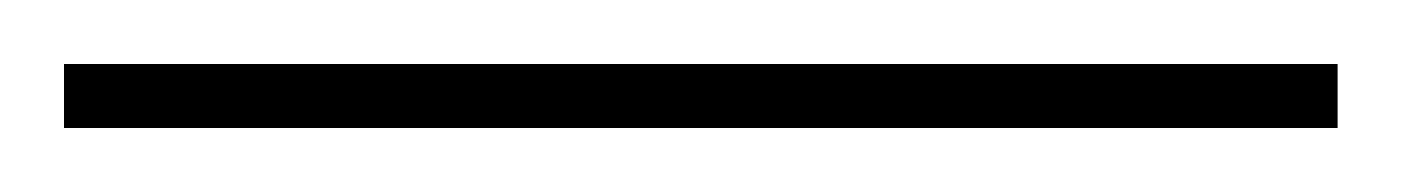

<svg xmlns="http://www.w3.org/2000/svg" viewBox="-24 -820 438 60"><path d="M-4 -780H394V-800H-4Z"/></svg>

Font: Noto Serif Display Condensed
Style: Regular
Weight: 400
Width: 3
Designer: Monotype Design Team
Foundry: Monotype Imaging Inc.
Version: Version 2.009